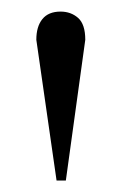

<svg xmlns="http://www.w3.org/2000/svg" viewBox="-20 -734 211 333"><path d="M43 -665Q43 -688 53.5 -700.9Q64 -713.9 85 -713.9Q103 -713.9 115.5 -702.9Q127.9 -691.9 127.9 -665L94.2 -420.9H78.1Z"/></svg>

Font: TAML ThiruValluvar
Style: Regular
Weight: 400
Version: Version 0.271; dev 7ad24fM